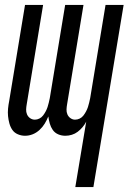

<svg xmlns="http://www.w3.org/2000/svg" viewBox="-20 -540 540 775"><path d="M284 215 328 -49Q322 -37 313 -26.5Q304 -16 293.5 -8Q283 0 270 4Q257 8 244 8Q228 8 214.5 2Q201 -4 193 -15.5Q185 -27 181 -41Q177 -55 175 -70Q169 -55 160.5 -41Q152 -27 139.5 -15.5Q127 -4 112 2Q97 8 81 8Q66 8 52 2Q38 -4 30 -15.5Q22 -27 18 -41.5Q14 -56 12.5 -71Q11 -86 12.5 -101.5Q14 -117 17 -132L81 -520H154L88 -120Q86 -109 85.5 -98.5Q85 -88 89 -78.5Q93 -69 101.5 -63Q110 -57 121 -57Q130 -57 139 -61.5Q148 -66 154 -74Q160 -82 164.5 -90.5Q169 -99 172 -108Q175 -117 177 -126Q179 -135 181 -144L243 -520H317L251 -120Q249 -109 248.5 -98.5Q248 -88 252 -78.5Q256 -69 264.5 -63Q273 -57 283 -57Q293 -57 302 -61.5Q311 -66 317 -74Q323 -82 327.5 -90.5Q332 -99 335 -108Q338 -117 340 -126Q342 -135 344 -144L406 -520H479L357 215Z"/></svg>

Font: Iosevka Oblique
Style: Regular
Weight: 400
Italic angle: -9°
Monospace: yes
Designer: Belleve Invis
Foundry: Belleve Invis
Version: Version 32.5.0; ttfautohint (v1.8.4)